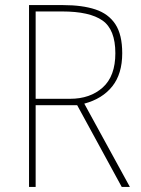

<svg xmlns="http://www.w3.org/2000/svg" viewBox="-20 -827 554 754"><path d="M228 -807Q303 -807 354.5 -790Q406 -773 433 -732Q460 -691 460 -618Q460 -537 421 -488Q382 -439 311 -420L490 -93H458L283 -414H120V-93H94V-807ZM224 -782H120V-439H255Q334 -439 383.5 -483.5Q433 -528 433 -618Q433 -711 382.5 -746.5Q332 -782 224 -782Z"/></svg>

Font: Noto Sans Kannada UI SemiCondensed Thin
Style: Regular
Weight: 100
Width: 4
Designer: Jelle Bosma - Monotype Design Team
Foundry: Monotype Imaging Inc.
Version: Version 2.005; ttfautohint (v1.8.4.7-5d5b)